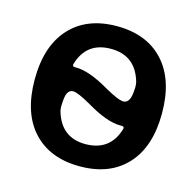

<svg xmlns="http://www.w3.org/2000/svg" viewBox="-85 -644 734 720"><g transform="rotate(15 281.5 -284.0)"><path d="M162.1 -375Q161.1 -371.1 163.6 -368.7Q166 -366.2 169.9 -366.2Q172.9 -366.2 175.8 -366.2Q226.6 -366.2 306.6 -319.3Q359.4 -289.1 379.9 -289.1Q393.6 -289.1 401.4 -304.7Q408.2 -318.4 409.2 -352.5Q409.2 -362.3 407.2 -372.1Q379.9 -467.8 284.2 -467.8Q188.5 -467.8 162.1 -375ZM159.2 -212.9Q159.2 -203.1 161.1 -193.4Q188.5 -97.7 283.2 -97.7Q284.2 -97.7 284.2 -97.7Q379.9 -98.6 406.2 -190.4Q407.2 -194.3 404.8 -196.8Q402.3 -199.2 398.4 -199.2Q394.5 -199.2 391.6 -199.2Q339.8 -199.2 260.7 -246.1Q207 -277.3 187.5 -277.3Q173.8 -277.3 166 -261.7Q160.2 -248 159.2 -212.9ZM37.1 -283.2Q37.1 -413.1 102.5 -484.4Q168 -555.7 284.2 -555.7Q400.4 -555.7 465.8 -484.4Q531.2 -413.1 531.2 -283.2Q531.2 -153.3 465.8 -82.5Q400.4 -11.7 284.2 -11.7Q168 -11.7 102.5 -82.5Q37.1 -153.3 37.1 -283.2Z"/></g></svg>

Font: Gen Jyuu GothicX Medium
Style: Regular
Weight: 500
Designer: Ryoko NISHIZUKA (kana &amp; ideographs); Paul D. Hunt (Latin, Greek &amp; Cyrillic); Wenlong ZHANG (bopomofo); Sandoll C
Version: Version 1.058.20140828